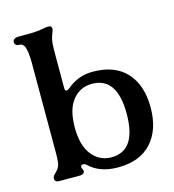

<svg xmlns="http://www.w3.org/2000/svg" viewBox="-113 -850 863 954"><g transform="rotate(-15 318.5 -373.0)"><path d="M228 -44Q221 -50 213 -50Q200 -50 200 -39Q200 -35 203 -29Q207 -24 207 -17Q207 -9 200.5 -4.5Q194 0 183 0H77Q54 0 54 -20Q54 -26 58 -32Q62 -38 68 -43Q78 -53 83 -60Q92 -73 94.5 -90.5Q97 -108 97 -140V-606Q97 -659 87 -686Q83 -696 76 -701Q69 -706 57 -706Q48 -706 42.5 -711.5Q37 -717 37 -726Q37 -734 44.5 -740Q52 -746 67 -746H125Q160 -746 197 -753Q212 -756 223 -756Q240 -756 240 -741Q240 -732 229 -706Q223 -690 221.5 -669Q220 -648 220 -606V-440Q220 -425 229 -425Q234 -425 241 -431H242Q271 -456 304 -469Q337 -482 378 -482Q490 -482 550 -417Q610 -352 610 -237Q610 -122 550 -56Q490 10 378 10Q282 10 228 -44ZM359 -47Q487 -47 487 -237Q487 -425 358 -425Q297 -425 258.5 -377.5Q220 -330 220 -237Q220 -144 259 -95.5Q298 -47 359 -47Z"/></g></svg>

Font: Raigarh Medium
Style: Regular
Weight: 500
Designer: jaikishan Patel
Foundry: MagicType
Version: Version 1.000